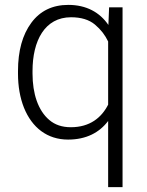

<svg xmlns="http://www.w3.org/2000/svg" viewBox="-20 -558 598 781"><path d="M53.2 -258.8C53.2 -206.5 61.5 -160.2 77.6 -119.6C110.4 -38.6 172.4 9.8 256.8 9.8C330.6 9.8 384.3 -18.6 419.9 -65.9V203.1H478.5V-528.3H423.8L420.9 -456.5C385.7 -507.8 331.5 -538.1 257.8 -538.1C193.4 -538.1 143.1 -513.7 107.4 -465.3C71.3 -416.5 53.2 -351.1 53.2 -269ZM112.3 -269C112.3 -391.6 161.6 -487.8 269 -487.8C309.6 -487.8 342.3 -478 366.2 -458C390.1 -438 407.7 -415 419.9 -389.2V-132.3C393.1 -79.6 345.7 -40.5 268.1 -40.5C232.4 -40.5 203.6 -50.3 180.7 -69.8C134.8 -108.4 112.3 -177.2 112.3 -258.8Z"/></svg>

Font: Vazirmatn ExtraLight
Style: Regular
Weight: 200
Designer: Saber Rastikerdar
Foundry: Saber Rastikerdar
Version: Version 33.003